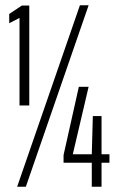

<svg xmlns="http://www.w3.org/2000/svg" viewBox="-20 -708 452 728"><path d="M54 -308V-640L15 -620V-655L63 -687H91V-308ZM45 0 283 -688H316L78 0ZM328 0V-91H221V-120L279 -379H316L256 -123H328L332 -268H365V-123H395V-91H365V0Z"/></svg>

Font: Saira UltraCondensed Light
Style: Regular
Weight: 300
Width: 1
Designer: Hector Gatti with collaboration of the Omnibus-Type team
Foundry: Omnibus-Type
Version: Version 1.101